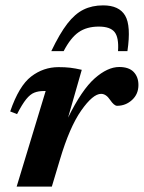

<svg xmlns="http://www.w3.org/2000/svg" viewBox="-20 -695 536 715"><path d="M150 -356H142.5Q123 -356 107.8 -350Q92.5 -344 77.5 -325.5Q62.5 -307 43.5 -270L18 -280Q50.5 -375 96 -410Q141.5 -445 198 -445Q222.5 -445 241.5 -442.8Q260.5 -440.5 284.5 -435L233.5 -257Q284.5 -360.5 332.5 -403Q380.5 -445.5 424 -445.5Q460 -445.5 477.8 -427Q495.5 -408.5 495.5 -378.5Q495.5 -344.5 471.8 -322.8Q448 -301 416 -301Q405 -301 390 -323Q375 -345.5 356.5 -345.5Q326 -345.5 282.5 -283.5Q239 -221.5 203 -100L173 0H42ZM348 -596Q303 -596 273 -575.2Q243 -554.5 217 -504.5H171Q202 -569.5 230.5 -606.5Q259 -643.5 291 -659.2Q323 -675 364 -675Q423.5 -675 446 -637Q468.5 -599 454.5 -504.5H419.5Q423 -555 406.8 -575.5Q390.5 -596 348 -596Z"/></svg>

Font: Newsreader 16pt
Style: Bold Italic
Weight: 700
Italic angle: -17°
Designer: Hugues Gentile
Foundry: Production Type
Version: Version 1.003; ttfautohint (v1.8.3)